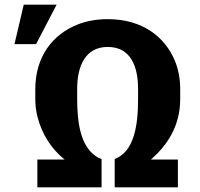

<svg xmlns="http://www.w3.org/2000/svg" viewBox="-20 -802 855 822"><path d="M751.5 -378V-420C751.5 -464 744 -504.3 729 -541C687.4 -642.4 591.8 -720 441.3 -720C395.1 -720 352.9 -712.7 314.8 -698C205.6 -656 131.1 -559.7 131.1 -420V-378C131.1 -352 134.2 -326.7 140.5 -302C159.6 -226.1 201.6 -163 256.5 -119H139.9V0H414.9V-121C399.5 -126.3 385.4 -135.3 372.5 -148C323.5 -196.4 310.4 -281.6 310.4 -378V-421C310.4 -519 345.1 -601 441.3 -601C538.5 -601 571.1 -519.6 571.1 -421V-378C571.1 -265.7 555.1 -153.7 471 -121V0H741.6V-119H626.1C693.6 -177.8 751.5 -259.6 751.5 -378ZM81.6 -782 42 -613H134.4L222.4 -782Z"/></svg>

Font: Asimov
Style: Wid
Weight: 500
Designer: Google
Version: Version 2.000980; 2014